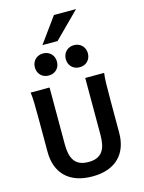

<svg xmlns="http://www.w3.org/2000/svg" viewBox="-173 -1326 1073 1435"><g transform="rotate(-15 364.0 -608.0)"><path d="M642.1 -712.9Q637.2 -683.6 636 -630.1Q634.8 -576.7 634.8 -500.5V-251.5Q634.8 -191.9 617.4 -143.3Q600.1 -94.7 565.4 -60.1Q530.8 -25.4 479.2 -6.6Q427.7 12.2 358.9 12.2Q289.6 12.2 237.3 -6.6Q185.1 -25.4 150.4 -60.1Q115.7 -94.7 98.1 -143.3Q80.6 -191.9 80.6 -251.5V-500.5Q80.6 -572.8 79.3 -628.2Q78.1 -683.6 73.2 -712.9H219.7V-273.4Q219.7 -233.9 226.3 -201.7Q232.9 -169.4 248.8 -146.7Q264.6 -124 291.5 -111.8Q318.4 -99.6 358.9 -99.6Q398.4 -99.6 424.8 -111.8Q451.2 -124 467 -146.7Q482.9 -169.4 489.3 -201.7Q495.6 -233.9 495.6 -273.4V-712.9ZM152.3 -886.2Q152.3 -904.8 158.7 -920.4Q165 -936 176.5 -947.5Q188 -959 203.6 -965.3Q219.2 -971.7 237.8 -971.7Q256.3 -971.7 272 -965.3Q287.6 -959 299.1 -947.5Q310.5 -936 316.9 -920.4Q323.2 -904.8 323.2 -886.2Q323.2 -867.2 316.9 -851.6Q310.5 -835.9 299.1 -824.5Q287.6 -813 272 -806.9Q256.3 -800.8 237.8 -800.8Q219.2 -800.8 203.6 -806.9Q188 -813 176.5 -824.5Q165 -835.9 158.7 -851.6Q152.3 -867.2 152.3 -886.2ZM391.6 -886.2Q391.6 -904.8 397.9 -920.4Q404.3 -936 415.8 -947.5Q427.2 -959 442.9 -965.3Q458.5 -971.7 477.1 -971.7Q495.6 -971.7 511.2 -965.3Q526.9 -959 538.3 -947.5Q549.8 -936 556.2 -920.4Q562.5 -904.8 562.5 -886.2Q562.5 -867.2 556.2 -851.6Q549.8 -835.9 538.3 -824.5Q526.9 -813 511.2 -806.9Q495.6 -800.8 477.1 -800.8Q458.5 -800.8 442.9 -806.9Q427.2 -813 415.8 -824.5Q404.3 -835.9 397.9 -851.6Q391.6 -867.2 391.6 -886.2ZM562.5 -1228 367.2 -1032.7H250L391.6 -1228Z"/></g></svg>

Font: Andika New Basic
Style: Bold
Weight: 700
Designer: Victor Gaultney, Annie Olsen, Pablo Ugerman
Foundry: SIL International
Version: Version 5.500; ttfautohint (v1.8.3)